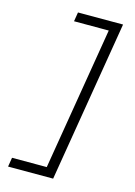

<svg xmlns="http://www.w3.org/2000/svg" viewBox="-141 -896 782 1111"><g transform="rotate(15 250.0 -340.0)"><path d="M23 143 32 88H240L382 -768H174L183 -823H453L293 143Z"/></g></svg>

Font: Iosevka Term Curly Lt Obl
Style: Regular
Weight: 300
Italic angle: -9°
Designer: Belleve Invis
Foundry: Belleve Invis
Version: Version 32.3.0